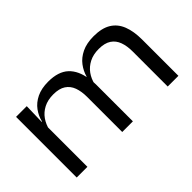

<svg xmlns="http://www.w3.org/2000/svg" viewBox="-64 -789 1082 1082"><g transform="rotate(-45 477.0 -248.0)"><path d="M800.6 0V-279.7Q800.6 -323.4 788.7 -356Q776.8 -388.7 749.5 -406.7Q722.1 -424.8 675.3 -424.8Q631.3 -424.8 599 -408.1Q566.8 -391.5 546.7 -363.5Q526.6 -335.4 519 -299.9L506.1 -362.4H516.7Q526.3 -397.6 549.2 -428.1Q572.1 -458.5 610.8 -477.2Q649.4 -495.9 705.9 -495.9Q770.5 -495.9 810.1 -471.6Q849.6 -447.3 867.7 -401Q885.8 -354.6 885.8 -288.8V0ZM75.3 0V-483.4H160.6L157.1 -352.7L160.6 -344.5V0ZM438.1 0V-279.6Q438.1 -323.3 426.3 -356Q414.4 -388.7 387.1 -406.7Q359.8 -424.8 313 -424.8Q268.9 -424.8 236.6 -408.1Q204.3 -391.5 184.3 -362.9Q164.3 -334.2 156.5 -298.5L143.7 -361.4H160.1Q168.5 -397.5 190.9 -428.1Q213.2 -458.8 251.3 -477.4Q289.4 -495.9 343.6 -495.9Q423.9 -495.9 465.9 -456.8Q508 -417.6 518.5 -342.3Q520.8 -331.7 521.9 -319Q523 -306.2 523 -294.8V0Z"/></g></svg>

Font: Anek Gurmukhi Medium SemiExpanded
Style: Regular
Weight: 500
Width: 6
Version: Version 1.003